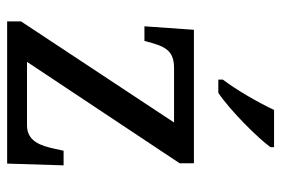

<svg xmlns="http://www.w3.org/2000/svg" viewBox="-148 -658 806 551"><g transform="rotate(90 255.5 -383.0)"><path d="M209 -619V-606H247C300 -642 378 -721 403 -756V-766H296C275 -721 238 -657 209 -619ZM42 0H450L455 -162H413L408 -139C399 -96 386 -57 340 -57H158L449 -495V-536H66L56 -394H98L99 -398C113 -451 123 -479 176 -479H332L42 -40Z"/></g></svg>

Font: Noto Fangsong KSS Rotated
Style: Regular
Weight: 400
Designer: LIU Zhao, ZHANG Congyu, Kushim JIANG
Foundry: Guyu Beijing Co. Ltd.
Version: Version 1.000;November 16, 2022;FontCreator 11.5.0.2427 64-b